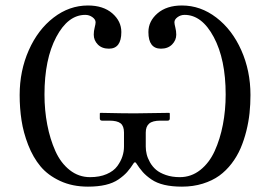

<svg xmlns="http://www.w3.org/2000/svg" viewBox="-20 -678 994 710"><path d="M438.5 -188Q438.5 -211.9 426 -221.9Q413.6 -231.9 383.8 -231.9H357.4Q349.1 -231.9 349.1 -240.2V-258.8L351.1 -260.7Q438 -258.8 477.1 -258.8L606 -260.7L607.9 -258.8V-240.2Q607.9 -231.9 600.1 -231.9H573.7Q543.9 -231.9 531.5 -220.9Q519 -210 519 -188V-135.7Q519 -121.6 522.5 -107.4Q525.9 -93.3 534.7 -77.6Q543.5 -62 557.1 -50.3Q570.8 -38.6 593.5 -30.8Q616.2 -22.9 645 -22.9Q687 -22.9 720.5 -49.3Q753.9 -75.7 773.9 -119.6Q793.9 -163.6 804.2 -217Q814.5 -270.5 814.5 -328.6Q814.5 -458.5 770.5 -540.8Q726.6 -623 662.6 -623Q647.9 -623 636.5 -614.5Q625 -606 625 -595.7Q625 -589.4 628.4 -576.2Q631.8 -563 631.8 -549.8Q631.8 -529.3 616.5 -513.7Q601.1 -498 575.2 -498Q528.8 -498 528.8 -559.6Q528.8 -599.6 562.5 -628.7Q596.2 -657.7 652.8 -657.7Q721.7 -657.7 780 -613Q838.4 -568.4 872.3 -492.2Q906.2 -416 906.2 -326.7Q906.2 -292.5 902.8 -260Q899.4 -227.5 890.9 -193.4Q882.3 -159.2 869.6 -129.6Q856.9 -100.1 836.7 -73.5Q816.4 -46.9 790.8 -28.3Q765.1 -9.8 729.7 1.2Q694.3 12.2 652.8 12.2Q615.7 12.2 587.6 5.6Q559.6 -1 540 -14.4Q520.5 -27.8 508.1 -41.7Q495.6 -55.7 481.9 -77.1H476.1Q462.4 -55.7 450 -41.7Q437.5 -27.8 418 -14.4Q398.4 -1 370.4 5.6Q342.3 12.2 305.2 12.2Q247.6 12.2 202.4 -8.8Q157.2 -29.8 129.6 -63Q102.1 -96.2 84.2 -142.1Q66.4 -188 59.6 -232.9Q52.7 -277.8 52.7 -326.7Q52.7 -416 86.4 -492.2Q120.1 -568.4 178.2 -613Q236.3 -657.7 305.2 -657.7Q361.8 -657.7 395.3 -628.7Q428.7 -599.6 428.7 -559.6Q428.7 -498 382.8 -498Q356.9 -498 341.8 -513.4Q326.7 -528.8 326.7 -549.8Q326.7 -563 330.1 -576.2Q333.5 -589.4 333.5 -595.7Q333.5 -606 321.8 -614.5Q310.1 -623 295.4 -623Q231.4 -623 188 -541Q144.5 -459 144.5 -328.6Q144.5 -270 154.8 -216.8Q165 -163.6 184.8 -119.4Q204.6 -75.2 237.8 -49.1Q271 -22.9 313 -22.9Q348.6 -22.9 374.5 -34.2Q400.4 -45.4 413.6 -63.5Q426.8 -81.5 432.6 -99.6Q438.5 -117.7 438.5 -135.7Z"/></svg>

Font: Libertinage
Style: l
Weight: 400
Designer: OSP
Foundry: OSP
Version: Version 1.0; 2008; OFL relea